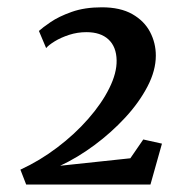

<svg xmlns="http://www.w3.org/2000/svg" viewBox="-20 -928 464 526"><path d="M51.7 -422.5 35.9 -463.2Q89.1 -487.7 136.9 -524Q184.8 -560.2 221.7 -602.4Q258.7 -644.5 279.4 -686.3Q300.2 -728.1 299.5 -762.8Q298.8 -799.9 277.2 -819.9Q255.7 -839.9 216.7 -839.9Q192.2 -839.9 169.3 -832.5Q146.5 -825 129.9 -814.8Q113.3 -804.6 106.4 -796.3L86.6 -843.2Q95.9 -851.9 118.4 -867.3Q140.9 -882.8 176.4 -895.4Q211.8 -908 258.9 -908Q309.6 -908 342.5 -889.3Q375.3 -870.6 391.1 -840.4Q406.9 -810.2 406.9 -775.6Q406.9 -734.7 384 -690.9Q361.1 -647 323 -605.8Q284.8 -564.5 238.5 -530.2Q192.1 -495.9 144.8 -473.9L337.1 -494.4L372.5 -545.9L423.7 -534.5L392.2 -422.5Z"/></svg>

Font: Merriweather Light
Style: Italic
Weight: 300
Italic angle: -7.8°
Designer: Eben Sorkin
Foundry: Eben Sorkin
Version: Version 2.101